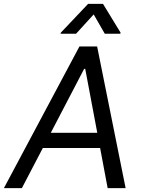

<svg xmlns="http://www.w3.org/2000/svg" viewBox="-40 -966 736 986"><path d="M441.1 -892 498.2 -792.6H577.8L579.2 -798.3L489 -946H412.3L272.4 -798.3L271 -792.6H350.5ZM512.8 0H605.1L458.8 -727.3H367.9L-19.9 0H72.4L180 -206H474.1ZM220.9 -284.1 392 -612.2H397.7L459.5 -284.1Z"/></svg>

Font: TID UI
Style: Italic
Weight: 400
Italic angle: -9.39999°
Designer: The TID Project Authors
Foundry: Bakken & Bæck
Version: Version 1.001;hotconv 1.0.109;makeotfexe 2.5.65596